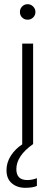

<svg xmlns="http://www.w3.org/2000/svg" viewBox="-20 -688 264 916"><path d="M75 -631Q75 -646 85.5 -657Q96 -668 112 -668Q127 -668 138 -657Q149 -646 149 -631Q149 -615 138 -604.5Q127 -594 112 -594Q96 -594 85.5 -604.5Q75 -615 75 -631ZM156 162V199Q137 208 100 208Q62 208 36.5 186.5Q11 165 11 124Q11 87 32 54.5Q53 22 87 0H86V-480H138V0H137Q58 56 58 119Q58 171 110 171Q134 171 156 162Z"/></svg>

Font: Prompt ExtraLight
Style: Regular
Weight: 275
Designer: Katatrad Team
Foundry: CadsonDemak
Version: Version 1.000